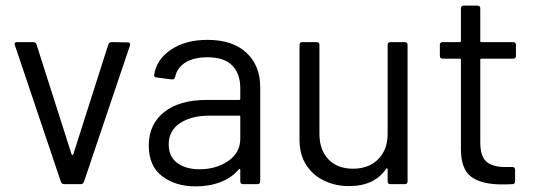

<svg xmlns="http://www.w3.org/2000/svg" viewBox="-20 -656 1915 684"><path d="M197 -8 33 -495 32 -499Q32 -506 41 -506H98Q107 -506 110 -498L235 -106Q236 -104 238 -104Q240 -104 241 -106L366 -498Q369 -506 378 -506L435 -505Q446 -505 443 -494L279 -8Q276 0 267 0H209Q200 0 197 -8Z M907 -346V-10Q907 0 897 0H846Q836 0 836 -10V-51Q836 -53 834.5 -54Q833 -55 831 -53Q806 -23 766 -7.5Q726 8 677 8Q606 8 558 -28Q510 -64 510 -138Q510 -213 564.5 -256.5Q619 -300 716 -300H832Q836 -300 836 -304V-342Q836 -393 807.5 -422.5Q779 -452 719 -452Q671 -452 641 -433.5Q611 -415 604 -382Q601 -372 592 -373L538 -380Q527 -382 529 -388Q537 -444 589 -479Q641 -514 719 -514Q809 -514 858 -468Q907 -422 907 -346ZM836 -162V-240Q836 -244 832 -244H727Q661 -244 621 -217Q581 -190 581 -142Q581 -98 611.5 -75.5Q642 -53 691 -53Q750 -53 793 -82.5Q836 -112 836 -162Z M1371 -506H1422Q1432 -506 1432 -496V-10Q1432 0 1422 0H1371Q1361 0 1361 -10V-53Q1361 -55 1359 -56Q1357 -57 1356 -55Q1314 7 1223 7Q1175 7 1134.5 -12.5Q1094 -32 1070.5 -69Q1047 -106 1047 -158V-496Q1047 -506 1057 -506H1108Q1118 -506 1118 -496V-179Q1118 -122 1150 -88.5Q1182 -55 1237 -55Q1294 -55 1327.5 -89Q1361 -123 1361 -179V-496Q1361 -506 1371 -506Z M1808 -447H1695Q1691 -447 1691 -443V-148Q1691 -100 1712.5 -80.5Q1734 -61 1780 -61H1805Q1815 -61 1815 -51V-10Q1815 0 1805 0Q1793 1 1768 1Q1696 1 1659 -26Q1622 -53 1622 -126V-443Q1622 -447 1618 -447H1557Q1547 -447 1547 -457V-496Q1547 -506 1557 -506H1618Q1622 -506 1622 -510V-626Q1622 -636 1632 -636H1681Q1691 -636 1691 -626V-510Q1691 -506 1695 -506H1808Q1818 -506 1818 -496V-457Q1818 -447 1808 -447Z"/></svg>

Font: Amber EN
Style: Regular
Weight: 400
Designer: Jeremy Tribby
Foundry: Tribby Type Co.
Version: Version 1.403 November 24, 2021